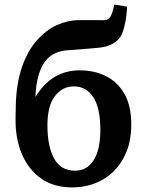

<svg xmlns="http://www.w3.org/2000/svg" viewBox="-20 -805 632 838"><path d="M294 13Q215 13 159.5 -26Q104 -65 75 -133.5Q46 -202 48 -292L49 -349Q52 -444 76.5 -514Q101 -584 141 -629Q181 -674 228.5 -695.5Q276 -717 325 -717Q340 -717 360 -717Q380 -717 422 -717Q441 -716 450.5 -721Q460 -726 466 -740Q470 -749 473.5 -762.5Q477 -776 479 -785L535 -776Q531 -704 513.5 -660Q496 -616 438 -601Q416 -596 370 -593Q324 -590 267 -585Q202 -578 170.5 -527.5Q139 -477 135 -389V-382Q205 -498 328 -498Q391 -498 442 -473Q493 -448 523 -395.5Q553 -343 553 -261Q553 -177 519 -115Q485 -53 426.5 -20Q368 13 294 13ZM307 -60Q360 -60 389 -106Q418 -152 418 -238Q418 -334 387 -381Q356 -428 302 -428Q253 -428 220 -386Q187 -344 187 -258Q187 -165 216.5 -112.5Q246 -60 307 -60Z"/></svg>

Font: Literata SemiBold
Style: Regular
Weight: 600
Designer: Latin by Veronika Burian and Jose Scaglione. Greek by Irene Vlachou. Cyrillic by Vera Evstafieva.
Foundry: TypeTogether
Version: Version 3.103; ttfautohint (v1.8.4.7-5d5b);gftools[0.9.29]